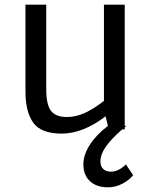

<svg xmlns="http://www.w3.org/2000/svg" viewBox="-20 -554 648 822"><path d="M550 196Q532 218 503 233Q474 248 442 248Q394 248 365.5 222Q337 196 337 150Q337 109 364.5 66Q392 23 442 -15L432 -56Q335 18 244 18Q156 18 122.5 -28.5Q89 -75 89 -162V-534H178V-170Q178 -107 198 -80Q218 -53 267 -53Q304 -53 342 -70Q380 -87 425 -122V-534H514V-15H521L514 -9V0H503Q456 41 433 74Q410 107 410 137Q410 158 422 169.5Q434 181 455 181Q487 181 519 150Z"/></svg>

Font: Martel Sans
Style: Regular
Weight: 400
Designer: Dan Reynolds and Mathieu Réguer
Foundry: Dan Reynolds and Mathieu Réguer
Version: Version 1.002; ttfautohint (v1.1) -l 5 -r 5 -G 72 -x 0 -D la